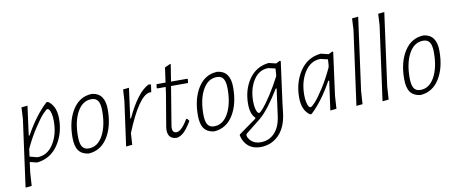

<svg xmlns="http://www.w3.org/2000/svg" viewBox="-74 -1028 3702 1550"><g transform="rotate(-10 1776.5 -253.0)"><path d="M159 -459 127 -219H134Q217 -370 315 -460H328Q392 -415 392 -312Q392 -190 330 -98Q268 -6 158 6H154L98 -8L87 77L80 185L29 190L104 -360L109 -454ZM313 -404Q303 -404 274 -372.5Q245 -341 198.5 -270Q152 -199 112 -113L104 -51L166 -35Q248 -35 297.5 -112.5Q347 -190 347 -300Q347 -337 340.5 -362Q334 -387 327 -395.5Q320 -404 313 -404Z M683 -462H690Q792 -449 792 -317Q792 -178 736 -89Q680 0 583 7H576Q523 0 497.5 -35.5Q472 -71 472 -142Q472 -280 529 -369Q586 -458 683 -462ZM676 -421Q603 -421 560 -344Q517 -267 517 -143Q517 -86 533.5 -59.5Q550 -33 587 -33Q660 -33 703 -111Q746 -189 746 -313Q746 -369 729.5 -395Q713 -421 676 -421Z M991 -459 958 -213H964Q1056 -410 1150 -457L1171 -455L1162 -394L1157 -392L1147 -393Q1058 -379 943 -96L937 -1L886 4L936 -360L942 -454Z M1305 6Q1230 6 1230 -71L1232 -94L1277 -361L1284 -414H1216L1211 -419L1215 -449H1289L1306 -570L1352 -591L1356 -587L1334 -449H1467L1471 -444L1467 -414H1328L1276 -99L1274 -81Q1274 -39 1307 -39Q1348 -39 1402 -131H1410L1425 -111Q1390 -53 1364 -27.5Q1338 -2 1305 6Z M1711 -462H1718Q1820 -449 1820 -317Q1820 -178 1764 -89Q1708 0 1611 7H1604Q1551 0 1525.5 -35.5Q1500 -71 1500 -142Q1500 -280 1557 -369Q1614 -458 1711 -462ZM1704 -421Q1631 -421 1588 -344Q1545 -267 1545 -143Q1545 -86 1561.5 -59.5Q1578 -33 1615 -33Q1688 -33 1731 -111Q1774 -189 1774 -313Q1774 -369 1757.5 -395Q1741 -421 1704 -421Z M2137 -460 2196 -446 2227 -462 2235 -458 2190 -123 2180 -37Q2165 76 2104 136.5Q2043 197 1955 197Q1895 197 1856.5 165Q1818 133 1805 75L1808 67L1953 -37V-45Q1915 -81 1915 -162Q1915 -279 1973 -363.5Q2031 -448 2133 -460ZM1959 -177Q1959 -142 1965 -117.5Q1971 -93 1978 -84.5Q1985 -76 1991 -76Q1999 -76 2025.5 -106Q2052 -136 2094.5 -201Q2137 -266 2178 -345L2180 -364L2183 -407L2126 -420Q2049 -420 2004 -349Q1959 -278 1959 -177ZM1963 159Q2031 159 2076.5 111.5Q2122 64 2134 -25L2164 -247H2157Q2061 -90 1988 -28L1866 69Q1858 76 1858 82Q1860 108 1888 133.5Q1916 159 1963 159Z M2560 -461H2564L2626 -446L2658 -462L2665 -458L2618 -108L2611 -1L2560 4L2593 -235H2585Q2504 -86 2406 6H2394Q2330 -36 2330 -143Q2330 -266 2391 -357.5Q2452 -449 2560 -461ZM2374 -155Q2374 -118 2380.5 -92.5Q2387 -67 2394 -58.5Q2401 -50 2408 -50Q2418 -50 2447 -81.5Q2476 -113 2521.5 -184Q2567 -255 2607 -342L2610 -360L2613 -406L2553 -420Q2472 -419 2423 -342Q2374 -265 2374 -155Z M2913 -703 2832 -108 2825 -1 2774 4 2857 -604 2862 -698Z M3127 -703 3046 -108 3039 -1 2988 4 3071 -604 3076 -698Z M3402 -462H3409Q3511 -449 3511 -317Q3511 -178 3455 -89Q3399 0 3302 7H3295Q3242 0 3216.5 -35.5Q3191 -71 3191 -142Q3191 -280 3248 -369Q3305 -458 3402 -462ZM3395 -421Q3322 -421 3279 -344Q3236 -267 3236 -143Q3236 -86 3252.5 -59.5Q3269 -33 3306 -33Q3379 -33 3422 -111Q3465 -189 3465 -313Q3465 -369 3448.5 -395Q3432 -421 3395 -421Z"/></g></svg>

Font: Alegreya Sans Light
Style: Italic
Weight: 300
Italic angle: -7°
Designer: Juan Pablo del Peral
Foundry: Huerta Tipografica
Version: Version 2.007